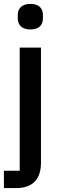

<svg xmlns="http://www.w3.org/2000/svg" viewBox="-23 -764 308 984"><path d="M78 -520H187V70C187 150 148 200 60 200H-3V111H78ZM133 -613C88 -613 68 -637 68 -670V-687C68 -720 88 -744 133 -744C178 -744 197 -720 197 -687V-670C197 -637 178 -613 133 -613Z"/></svg>

Font: Plexus Sans Medium
Style: Regular
Weight: 500
Version: Version 2.001;PS 002.001;hotconv 1.0.70;makeotf.lib2.5.58329